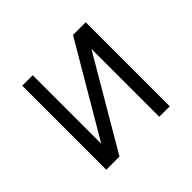

<svg xmlns="http://www.w3.org/2000/svg" viewBox="-128 -693 856 856"><g transform="rotate(-45 300.0 -265.0)"><path d="M100 0V-530H166V-98L420 -530H500V0H434V-428L183 0Z"/></g></svg>

Font: Geist Mono Light
Style: Regular
Weight: 300
Monospace: yes
Designer: Basement.studio, Andrés Briganti, Mateo Zaragoza
Foundry: Basement.studio, Vercel, Andrés Briganti, Guido Ferreyra, Mateo Zaragoza
Version: Version 1.500; ttfautohint (v1.8.4.7-5d5b)